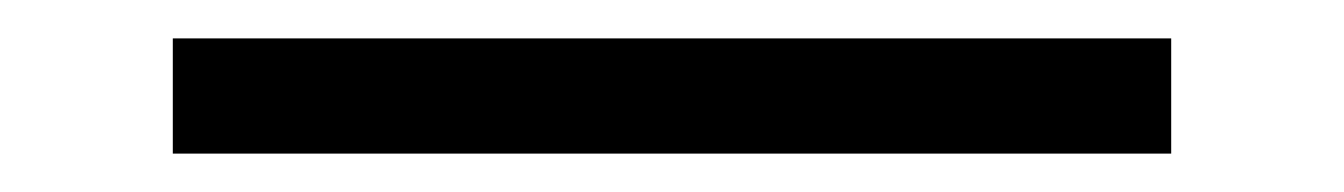

<svg xmlns="http://www.w3.org/2000/svg" viewBox="-20 -20 700 100"><path d="M70 60V0H590V60Z"/></svg>

Font: Space Cowgirl
Style: Regular
Weight: 400
Designer: Valery Marier
Foundry: Valery Marier
Version: Version 1.000